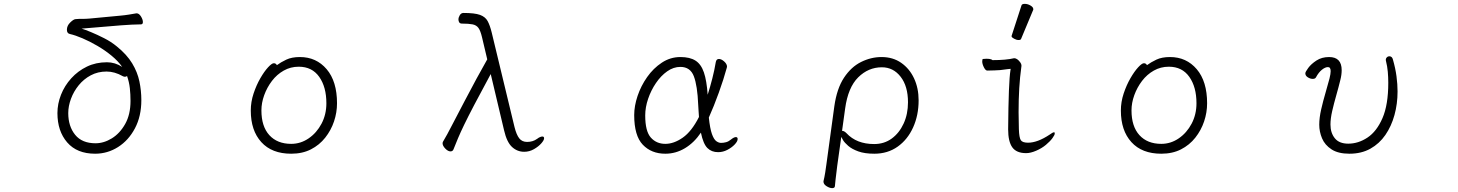

<svg xmlns="http://www.w3.org/2000/svg" viewBox="-20 -779 7540 993"><path d="M687 -710Q699 -710 709 -694Q719 -678 719 -665Q719 -653 709 -653Q690 -653 660.5 -651.5Q631 -650 606 -648L402 -631Q419 -626 450.5 -613Q482 -600 518.5 -581.5Q555 -563 584 -539Q636 -497 663.5 -451.5Q691 -406 701 -358Q711 -310 711 -261Q711 -178 678 -115.5Q645 -53 590.5 -18.5Q536 16 472 16Q378 16 327.5 -42.5Q277 -101 277 -194Q277 -242 295.5 -289Q314 -336 348.5 -374Q383 -412 429.5 -434.5Q476 -457 533 -457Q575 -457 612 -433Q591 -463 557 -491Q523 -519 483.5 -542Q444 -565 406.5 -581Q369 -597 342 -603Q326 -606 326 -625Q326 -646 343 -662.5Q360 -679 370 -680Q391 -682 406 -681.5Q421 -681 443 -683L602 -698Q625 -700 646.5 -703.5Q668 -707 685 -710ZM637 -386Q633 -382 626 -382Q621 -382 615 -385Q573 -409 531 -409Q486 -409 449.5 -389.5Q413 -370 387 -338Q361 -306 347 -268Q333 -230 333 -194Q333 -126 368.5 -82Q404 -38 474 -38Q517 -38 558.5 -63.5Q600 -89 627.5 -138Q655 -187 655 -257Q655 -291 651.5 -323Q648 -355 637 -386Z M1412 -442Q1432 -457 1460.5 -470.5Q1489 -484 1531 -484Q1616 -484 1669.5 -421Q1723 -358 1723 -245Q1723 -197 1707.5 -151Q1692 -105 1662 -67Q1632 -29 1588 -6.5Q1544 16 1486 16Q1386 16 1331.5 -44Q1277 -104 1277 -207Q1277 -252 1291.5 -295.5Q1306 -339 1326.5 -374.5Q1347 -410 1366.5 -431Q1386 -452 1396 -452Q1407 -452 1412 -442ZM1486 -35Q1535 -35 1576.5 -63.5Q1618 -92 1643 -139.5Q1668 -187 1668 -245Q1668 -329 1631 -381.5Q1594 -434 1525 -434Q1483 -434 1447.5 -414Q1412 -394 1386.5 -360.5Q1361 -327 1346.5 -287Q1332 -247 1332 -208Q1332 -125 1373 -80Q1414 -35 1486 -35Z M2518 -396Q2466 -300 2433 -237Q2400 -174 2380.5 -133.5Q2361 -93 2349 -64.5Q2337 -36 2326 -8Q2322 4 2310 4Q2297 4 2283 -10.5Q2269 -25 2269 -38Q2269 -42 2271 -46Q2282 -64 2293.5 -85.5Q2305 -107 2318 -132Q2350 -193 2382 -254.5Q2414 -316 2444.5 -372Q2475 -428 2500 -472L2473 -586Q2465 -620 2454.5 -634.5Q2444 -649 2424 -653Q2404 -657 2369 -657Q2359 -657 2355 -663.5Q2351 -670 2351 -678Q2351 -689 2358 -700.5Q2365 -712 2377 -712Q2435 -712 2462.5 -702Q2490 -692 2502 -670Q2514 -648 2523 -611L2641 -122Q2651 -82 2665.5 -63.5Q2680 -45 2706 -45Q2736 -45 2758 -61Q2767 -68 2774 -70.5Q2781 -73 2785 -73Q2794 -73 2794 -64Q2794 -54 2779.5 -37.5Q2765 -21 2741.5 -7.5Q2718 6 2691 6Q2655 6 2628 -19Q2601 -44 2587 -105Z M3605 -93Q3570 -41 3522.5 -12.5Q3475 16 3421 16Q3349 16 3304.5 -30.5Q3260 -77 3260 -184Q3260 -231 3277.5 -283Q3295 -335 3327 -380.5Q3359 -426 3403 -455Q3447 -484 3499 -484Q3548 -484 3577 -465.5Q3606 -447 3620.5 -404.5Q3635 -362 3640 -289Q3653 -330 3664 -373Q3675 -416 3682 -458Q3685 -474 3698 -474Q3711 -474 3725.5 -461Q3740 -448 3740 -434Q3740 -433 3739.5 -432Q3739 -431 3739 -429Q3723 -370 3697.5 -299.5Q3672 -229 3646 -171Q3652 -114 3662 -86Q3672 -58 3684.5 -49Q3697 -40 3709 -40Q3722 -40 3735 -43.5Q3748 -47 3760 -57Q3776 -70 3786 -70Q3795 -70 3795 -60Q3795 -48 3780 -32Q3765 -16 3742 -4Q3719 8 3694 8Q3660 8 3638.5 -13.5Q3617 -35 3605 -93ZM3595 -174Q3594 -188 3593 -204Q3592 -220 3591 -237Q3587 -336 3568.5 -384.5Q3550 -433 3499 -433Q3463 -433 3430.5 -410Q3398 -387 3372.5 -349.5Q3347 -312 3332 -268Q3317 -224 3317 -182Q3317 -100 3346 -67.5Q3375 -35 3421 -35Q3465 -35 3511 -67Q3557 -99 3595 -174Z M4239 158Q4244 138 4248 112.5Q4252 87 4254 71L4295 -229Q4308 -321 4345 -377Q4382 -433 4433.5 -458.5Q4485 -484 4539 -484Q4598 -484 4641 -454Q4684 -424 4707.5 -373.5Q4731 -323 4731 -260Q4731 -183 4702.5 -120Q4674 -57 4622.5 -20.5Q4571 16 4502 16Q4452 16 4419 4Q4386 -8 4367 -24.5Q4348 -41 4340 -54.5Q4332 -68 4331 -71L4310 79Q4309 88 4306.5 108Q4304 128 4301.5 149Q4299 170 4298 184Q4297 194 4284 194Q4271 194 4255 184Q4239 174 4239 161ZM4337 -102Q4346 -102 4358 -90Q4410 -34 4501 -34Q4553 -34 4592 -62.5Q4631 -91 4653.5 -140Q4676 -189 4676 -250Q4676 -333 4638 -382Q4600 -431 4541 -431Q4471 -431 4418.5 -379Q4366 -327 4351 -218L4335 -102Z M5212 -594Q5263 -750 5263 -751Q5265 -759 5280 -759Q5295 -759 5309.5 -750.5Q5324 -742 5324 -732Q5324 -730 5324 -729L5261 -578Q5259 -572 5248 -572Q5237 -572 5224.5 -579Q5212 -586 5212 -590Q5212 -592 5212 -594ZM5287 13Q5237 13 5215.5 -17Q5194 -47 5194 -110Q5196 -356 5206 -416L5207 -423Q5189 -421 5188 -421Q5150 -415 5124.5 -415Q5099 -415 5086 -414Q5077 -414 5068.5 -431Q5060 -448 5060 -461Q5060 -474 5064 -474Q5102 -478 5113 -468Q5184 -468 5225 -478Q5241 -478 5257 -456Q5263 -448 5263 -439Q5263 -437 5262 -431Q5248 -331 5248 -199Q5248 -155 5249.5 -111Q5251 -67 5259.5 -54Q5268 -41 5297 -41Q5346 -41 5409 -83Q5425 -95 5432 -95Q5435 -95 5435 -88Q5435 -81 5423 -64.5Q5411 -48 5389.5 -30Q5368 -12 5339 0.5Q5310 13 5287 13Z M5912 -442Q5932 -457 5960.5 -470.5Q5989 -484 6031 -484Q6116 -484 6169.5 -421Q6223 -358 6223 -245Q6223 -197 6207.5 -151Q6192 -105 6162 -67Q6132 -29 6088 -6.5Q6044 16 5986 16Q5886 16 5831.5 -44Q5777 -104 5777 -207Q5777 -252 5791.5 -295.5Q5806 -339 5826.5 -374.5Q5847 -410 5866.5 -431Q5886 -452 5896 -452Q5907 -452 5912 -442ZM5986 -35Q6035 -35 6076.5 -63.5Q6118 -92 6143 -139.5Q6168 -187 6168 -245Q6168 -329 6131 -381.5Q6094 -434 6025 -434Q5983 -434 5947.5 -414Q5912 -394 5886.5 -360.5Q5861 -327 5846.5 -287Q5832 -247 5832 -208Q5832 -125 5873 -80Q5914 -35 5986 -35Z M6959 16Q6901 16 6866.5 -6.5Q6832 -29 6817.5 -63.5Q6803 -98 6803 -134Q6803 -170 6813 -213.5Q6823 -257 6835.5 -299.5Q6848 -342 6856 -373Q6862 -397 6862 -411Q6862 -432 6848 -432Q6834 -432 6817 -418.5Q6800 -405 6786 -379Q6782 -371 6769 -371Q6757 -371 6744 -379Q6731 -387 6731 -400Q6731 -407 6746 -427.5Q6761 -448 6788.5 -466Q6816 -484 6854 -484Q6919 -484 6919 -416Q6919 -392 6912 -365Q6903 -328 6891 -286Q6879 -244 6870 -205Q6861 -166 6861 -135Q6861 -92 6883.5 -64Q6906 -36 6953 -36Q7005 -36 7052.5 -67.5Q7100 -99 7130 -168Q7160 -237 7160 -351Q7160 -380 7157.5 -408Q7155 -436 7148 -464Q7148 -466 7147.5 -467Q7147 -468 7147 -469Q7147 -477 7152.5 -482.5Q7158 -488 7165 -488Q7180 -488 7184 -471Q7197 -426 7202.5 -384.5Q7208 -343 7208 -306Q7208 -242 7192 -184Q7176 -126 7145 -81Q7114 -36 7067.5 -10Q7021 16 6959 16Z"/></svg>

Font: Moon Stars Kai HW Light
Style: Regular
Weight: 300
Designer: GuiWonder
Version: Version 1.101